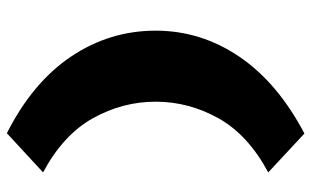

<svg xmlns="http://www.w3.org/2000/svg" viewBox="-198 -544 928 573"><g transform="rotate(90 266.5 -258.0)"><path d="M378 186Q226 109 149 -6Q72 -121 72 -258Q72 -393 149.5 -507.5Q227 -622 379 -702L495 -594Q383 -534 333.5 -445.5Q284 -357 284 -258Q284 -159 333.5 -70.5Q383 18 495 78Z"/></g></svg>

Font: Lexend Exa Black
Style: Regular
Weight: 900
Designer: Bonnie Shaver-Troup, Thomas Jockin
Foundry: Lexend
Version: Version 1.007